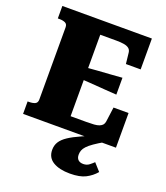

<svg xmlns="http://www.w3.org/2000/svg" viewBox="-169 -824 1025 1187"><g transform="rotate(20 344.0 -231.0)"><path d="M645 -228V0H34V-82H44Q67 -82 82.5 -89Q98 -96 98 -118V-592Q98 -614 82.5 -621Q67 -628 44 -628H34V-710H623V-507H526L518 -579Q516 -597 504 -606.5Q492 -616 471 -619.5Q450 -623 420 -623H315V-87H420Q449 -87 469.5 -88.5Q490 -90 503.5 -95.5Q517 -101 524 -109.5Q531 -118 533 -131L546 -228ZM293 -402Q333 -406 373.5 -408.5Q414 -411 454.5 -414Q495 -417 535 -420V-309Q495 -312 454.5 -314.5Q414 -317 374 -320.5Q334 -324 293 -326ZM538 -42 570 -10Q530 13 505 30.5Q480 48 466.5 62.5Q453 77 448 90.5Q443 104 443 119Q443 141 455 152.5Q467 164 489 164Q512 164 528.5 151Q545 138 555 128L599 177Q572 209 534 228.5Q496 248 431 248Q362 248 320.5 223Q279 198 279 147Q279 117 293.5 94Q308 71 339 50.5Q370 30 419.5 8Q469 -14 538 -42Z"/></g></svg>

Font: Roboto Serif 20pt ExtraBold
Style: Regular
Weight: 800
Version: Version 1.008